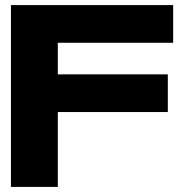

<svg xmlns="http://www.w3.org/2000/svg" viewBox="-20 -734 722 754"><path d="M639 -294H207V0H23V-714H660V-566H207V-442H639Z"/></svg>

Font: Non Bureau Extended
Style: Bold
Weight: 700
Width: 7
Designer: Jona Saucedo
Foundry: Non Foundry
Version: Version 1.000; ttfautohint (v1.8.4)